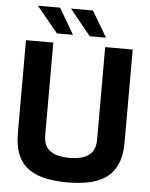

<svg xmlns="http://www.w3.org/2000/svg" viewBox="-61 -981 808 1036"><g transform="rotate(5 343.0 -463.0)"><path d="M343 5Q282 5 229 -5.5Q176 -16 136.5 -42.5Q97 -69 75.5 -116.5Q54 -164 54 -238V-740H202V-239Q202 -198 218.5 -174Q235 -150 266.5 -139Q298 -128 343 -128Q387 -128 418.5 -139Q450 -150 466.5 -174Q483 -198 483 -239V-740H632V-238Q632 -164 610 -116.5Q588 -69 549 -42.5Q510 -16 457.5 -5.5Q405 5 343 5ZM395 -791 281 -931H400L483 -791ZM217 -791 102 -931H222L304 -791Z"/></g></svg>

Font: Exo Thin
Style: Bold
Weight: 700
Version: Version 2.000